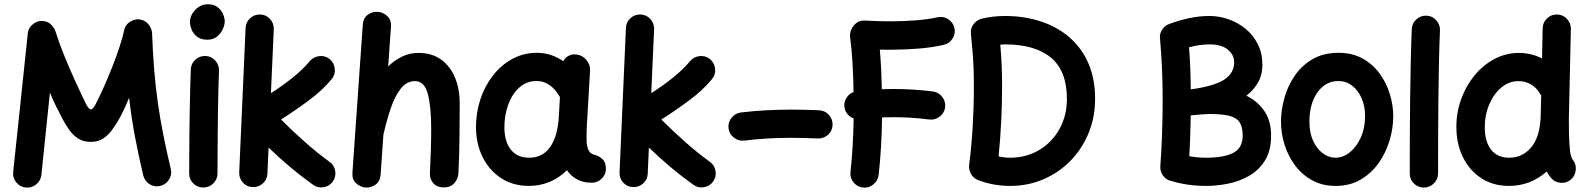

<svg xmlns="http://www.w3.org/2000/svg" viewBox="-20 -796 7281 881"><path d="M98.1 64.5Q71.8 62 54.7 40.8Q37.6 19.5 40.5 -6.8L107.4 -641.6Q109.9 -669.4 133.3 -686.8Q156.7 -704.1 184.1 -698.7Q203.6 -695.3 216.8 -680.7Q230 -666 234.4 -652.3Q251 -599.1 276.1 -537.6Q301.3 -476.1 327.9 -418Q354.5 -359.9 376 -316.4Q388.2 -293.9 397 -293.9Q405.3 -293.9 417 -314.5Q434.6 -347.7 454.8 -393.1Q475.1 -438.5 494.4 -487.3Q513.7 -536.1 528.3 -580.3Q543 -624.5 549.3 -655.3Q554.7 -683.1 579.3 -697.8Q604 -712.4 630.9 -704.6Q652.8 -698.2 665 -679.4Q677.2 -660.6 677.7 -645Q681.2 -552.2 687.7 -472.9Q694.3 -393.6 704.8 -320.6Q715.3 -247.6 730 -174.3Q744.6 -101.1 763.7 -20.5Q770 5.4 755.6 28.1Q741.2 50.8 714.8 57.1Q689 63.5 666.3 49.1Q643.6 34.7 637.2 8.8Q615.2 -84.5 599.1 -169.7Q583 -254.9 572.3 -347.7Q562 -321.8 548.3 -292.5Q534.7 -263.2 521 -240.2Q508.3 -218.8 491.9 -196.8Q475.6 -174.8 452.6 -159.9Q429.7 -145 396.5 -145Q360.4 -145 335.9 -162.1Q311.5 -179.2 295.2 -203.6Q278.8 -228 267.6 -249Q253.9 -274.4 238 -306.9Q222.2 -339.4 209 -371.1L169.9 6.8Q167 33.2 145.8 50.3Q124.5 67.4 98.1 64.5Z M851.6 -694.8Q851.6 -725.1 875.7 -750.7Q899.9 -776.4 934.1 -776.4Q962.4 -776.4 979.2 -762.7Q996.1 -749 1003.7 -730.7Q1011.2 -712.4 1011.2 -698.2Q1011.2 -681.6 1002.2 -661.9Q993.2 -642.1 975.3 -627.9Q957.5 -613.8 931.6 -613.8Q900.9 -613.8 883.3 -628.2Q865.7 -642.6 858.6 -661.6Q851.6 -680.7 851.6 -694.8ZM922.9 -539.1Q949.7 -538.1 967.8 -518.1Q985.8 -498 984.9 -471.2Q983.4 -437.5 982.2 -389.4Q981 -341.3 980.2 -286.6Q979.5 -231.9 979 -177.7Q978.5 -123.5 978.3 -77.1Q978 -30.8 978 0Q978 26.9 958.7 45.7Q939.5 64.5 912.6 64.5Q885.7 64.5 866.9 45.7Q848.1 26.9 848.1 0Q848.1 -31.2 848.4 -77.6Q848.6 -124 849.1 -178.5Q849.6 -232.9 850.6 -288.1Q851.6 -343.3 852.8 -392.6Q854 -441.9 855.5 -477.1Q856.4 -503.9 876.2 -522Q896 -540 922.9 -539.1Z M1507.3 36.6Q1492.2 58.6 1465.1 63Q1438 67.4 1416.5 51.8Q1362.3 13.2 1311 -29.8Q1259.8 -72.8 1212.4 -119.1L1207 1Q1206.1 27.8 1186 45.7Q1166 63.5 1139.2 62.5Q1112.3 61.5 1094.5 41.7Q1076.7 22 1077.6 -4.9L1106.9 -667.5Q1107.9 -694.3 1127.7 -712.4Q1147.5 -730.5 1174.3 -729.5Q1201.2 -728.5 1219.2 -708.5Q1237.3 -688.5 1236.3 -661.6L1223.1 -368.7Q1274.4 -400.9 1322 -439Q1369.6 -477.1 1401.4 -515.6Q1418.5 -535.6 1445.6 -538.6Q1472.7 -541.5 1493.2 -524.4Q1513.2 -507.8 1516.1 -480.5Q1519 -453.1 1502 -433.1Q1459.5 -381.3 1395 -333.7Q1330.6 -286.1 1269.5 -247.6Q1322.8 -194.3 1379.9 -143.8Q1437 -93.3 1491.7 -53.7Q1513.7 -38.6 1518.1 -11.7Q1522.5 15.1 1507.3 36.6Z M1656.2 64.5Q1632.3 62 1613.5 44.4Q1594.7 26.9 1597.2 -4.4L1644.5 -681.2Q1647 -713.9 1668.2 -728.8Q1689.5 -743.7 1713.9 -741.7Q1738.3 -739.7 1757.3 -721.9Q1776.4 -704.1 1773.9 -672.4L1761.2 -491.2Q1790 -519.5 1825 -536.4Q1859.9 -553.2 1900.4 -553.2Q1961.9 -553.2 2004.2 -522.5Q2046.4 -491.7 2067.9 -439.7Q2089.4 -387.7 2089.4 -323.7Q2089.4 -245.6 2088.4 -163.6Q2087.4 -81.5 2083.5 0.5Q2082 24.4 2064.7 44.2Q2047.4 64 2016.6 64Q1985.4 64 1968.5 44.9Q1951.7 25.9 1952.6 0.5Q1955.6 -57.6 1957 -108.2Q1958.5 -158.7 1958.5 -205.6Q1958.5 -309.1 1942.6 -366.5Q1926.8 -423.8 1884.3 -423.8Q1845.7 -423.8 1818.6 -388.9Q1791.5 -354 1772.9 -299.1Q1754.4 -244.1 1740.7 -183.6Q1740.2 -180.7 1739.3 -178.2L1726.6 4.4Q1724.1 37.1 1702.4 51.8Q1680.7 66.4 1656.2 64.5Z M2694.8 42.5Q2656.2 42.5 2628.2 27.3Q2600.1 12.2 2581.5 -15.1Q2546.9 19.5 2502.4 38.3Q2458 57.1 2406.2 57.1Q2335.4 57.1 2281 22.5Q2226.6 -12.2 2195.8 -72.8Q2165 -133.3 2164.1 -210Q2163.6 -277.3 2183.8 -339.1Q2204.1 -400.9 2241.7 -449.2Q2279.3 -497.6 2330.8 -525.6Q2382.3 -553.7 2443.4 -553.7Q2509.3 -553.7 2564.5 -515.1Q2572.8 -531.2 2589.4 -540Q2606 -548.8 2626 -545.9Q2652.8 -542.5 2670.9 -520.5Q2689 -498.5 2687.5 -472.7L2674.3 -244.6Q2673.8 -239.3 2673.3 -233.4Q2672.4 -212.4 2671.6 -185.5Q2670.9 -158.7 2671.9 -143.6Q2673.3 -121.6 2681.4 -105Q2689.5 -88.4 2715.8 -83.5Q2731.4 -78.1 2745.6 -64.5Q2759.8 -50.8 2760.3 -22Q2760.3 4.9 2741 23.7Q2721.7 42.5 2694.8 42.5ZM2407.7 -72.3Q2466.8 -72.3 2500.7 -116.5Q2534.7 -160.6 2543 -243.2Q2543 -250 2543.5 -255.9Q2543.5 -260.3 2544.4 -264.2L2549.3 -351.1Q2545.4 -355.5 2542.5 -360.8Q2524.4 -390.6 2499 -407.5Q2473.6 -424.3 2441.9 -424.3Q2396 -424.3 2362.5 -394Q2329.1 -363.8 2311.5 -314.5Q2293.9 -265.1 2294.4 -208.5Q2295.4 -145 2324.7 -108.6Q2354 -72.3 2407.7 -72.3Z M3252.4 36.6Q3237.3 58.6 3210.2 63Q3183.1 67.4 3161.6 51.8Q3107.4 13.2 3056.2 -29.8Q3004.9 -72.8 2957.5 -119.1L2952.1 1Q2951.2 27.8 2931.2 45.7Q2911.1 63.5 2884.3 62.5Q2857.4 61.5 2839.6 41.7Q2821.8 22 2822.8 -4.9L2852.1 -667.5Q2853 -694.3 2872.8 -712.4Q2892.6 -730.5 2919.4 -729.5Q2946.3 -728.5 2964.4 -708.5Q2982.4 -688.5 2981.4 -661.6L2968.3 -368.7Q3019.5 -400.9 3067.1 -439Q3114.7 -477.1 3146.5 -515.6Q3163.6 -535.6 3190.7 -538.6Q3217.8 -541.5 3238.3 -524.4Q3258.3 -507.8 3261.2 -480.5Q3264.2 -453.1 3247.1 -433.1Q3204.6 -381.3 3140.1 -333.7Q3075.7 -286.1 3014.6 -247.6Q3067.9 -194.3 3125 -143.8Q3182.1 -93.3 3236.8 -53.7Q3258.8 -38.6 3263.2 -11.7Q3267.6 15.1 3252.4 36.6Z M3322.8 -207.5Q3319.8 -233.9 3336.4 -255.1Q3353 -276.4 3379.4 -279.8Q3439 -287.1 3496.3 -290Q3553.7 -293 3610.8 -293Q3674.8 -293 3738.3 -290Q3765.1 -289.1 3783.2 -269Q3801.3 -249 3800.3 -222.2Q3799.3 -195.3 3779.3 -177.5Q3759.3 -159.7 3732.4 -160.6Q3670.4 -163.6 3610.8 -163.6Q3556.6 -163.6 3503.4 -160.6Q3450.2 -157.7 3395 -150.9Q3368.7 -147.9 3347.4 -164.6Q3326.2 -181.2 3322.8 -207.5Z M3854.5 -305.2Q3852.1 -327.6 3864 -346.9Q3876 -366.2 3896.5 -373.5Q3895.5 -441.4 3892.1 -502.4Q3888.7 -563.5 3880.4 -628.9Q3878.9 -642.6 3886.2 -660.2Q3893.6 -677.7 3909.4 -690.4Q3925.3 -703.1 3948.7 -701.7Q3978.5 -699.7 4008.5 -699Q4038.6 -698.2 4068.4 -698.2Q4123.5 -698.2 4181.2 -702.6Q4238.8 -707 4281.7 -716.8Q4307.6 -722.7 4330.3 -708.3Q4353 -693.8 4359.4 -668Q4365.2 -641.6 4350.8 -618.9Q4336.4 -596.2 4310.5 -590.3Q4255.4 -577.6 4192.1 -572.8Q4128.9 -567.9 4068.4 -567.9Q4055.7 -567.9 4042.7 -567.9Q4029.8 -567.9 4017.1 -568.4Q4021 -522.9 4023.2 -478.3Q4025.4 -433.6 4026.4 -386.7Q4052.7 -387.7 4079.6 -387.7Q4168.9 -387.7 4260.3 -376.5Q4286.6 -373 4303.2 -351.8Q4319.8 -330.6 4316.9 -304.2Q4313.5 -277.8 4292.2 -261.2Q4271 -244.6 4244.6 -247.6Q4203.1 -252.9 4161.9 -255.6Q4120.6 -258.3 4079.6 -258.3Q4053.7 -258.3 4027.3 -257.3Q4026.4 -187.5 4022.5 -121.1Q4018.6 -54.7 4011.7 6.8Q4008.3 33.2 3987.1 50.5Q3965.8 67.9 3939.5 64.5Q3913.1 61.5 3896.2 40.5Q3879.4 19.5 3882.3 -6.8Q3888.7 -63 3892.3 -125.2Q3896 -187.5 3897 -252.4Q3880.4 -258.3 3868.7 -272.5Q3856.9 -286.6 3854.5 -305.2Z M4485.4 -710.4Q4536.1 -722.7 4591.8 -722.7Q4679.2 -722.7 4754.4 -698.2Q4829.6 -673.8 4885.7 -626Q4941.9 -578.1 4973.4 -507.1Q5004.9 -436 5004.9 -342.3Q5004.9 -259.3 4975.6 -186.8Q4946.3 -114.3 4893.3 -59.6Q4840.3 -4.9 4769 26.1Q4697.8 57.1 4614.3 57.1Q4537.6 57.1 4467.8 30.3Q4446.3 22 4435.3 1.5Q4424.3 -19 4426.8 -38.6Q4437.5 -118.7 4443.1 -213.1Q4448.7 -307.6 4448.7 -396Q4448.7 -443.8 4447.3 -481.4Q4445.8 -519 4442.9 -556.4Q4439.9 -593.8 4435.1 -640.6Q4432.1 -666.5 4448.2 -686.3Q4464.4 -706.1 4485.4 -710.4ZM4569.8 -590.8Q4574.2 -542 4576.2 -497.1Q4578.1 -452.1 4578.1 -396Q4578.1 -317.9 4574 -236.3Q4569.8 -154.8 4562 -78.6Q4588.9 -72.3 4614.3 -72.3Q4689 -72.3 4748 -107.4Q4807.1 -142.6 4841.3 -203.9Q4875.5 -265.1 4875.5 -342.3Q4875.5 -470.2 4802.7 -531.2Q4730 -592.3 4591.8 -592.3Q4581.1 -592.3 4569.8 -590.8Z M5812.5 -173.8Q5812.5 -104.5 5784.4 -59.6Q5756.3 -14.6 5711.4 11Q5666.5 36.6 5614.5 46.9Q5562.5 57.1 5514.2 57.1Q5473.1 57.1 5432.6 51.5Q5392.1 45.9 5355.5 34.7Q5332 30.3 5317.4 10.7Q5302.7 -8.8 5304.2 -33.7Q5309.6 -105 5312.3 -184.1Q5314.9 -263.2 5314.9 -332Q5314.9 -416.5 5311.8 -482.9Q5308.6 -549.3 5303.2 -615.2Q5302.2 -620.6 5302.2 -625.5Q5302.2 -646 5314.7 -663.1Q5327.1 -680.2 5346.7 -686.5Q5389.2 -702.6 5436 -712.6Q5482.9 -722.7 5529.8 -722.7Q5574.2 -722.7 5617.4 -707.5Q5660.6 -692.4 5695.6 -663.6Q5730.5 -634.8 5751.5 -593.3Q5772.5 -551.8 5772.5 -499Q5772.5 -452.1 5752.2 -417Q5731.9 -381.8 5699.2 -356.9Q5751 -331.5 5781.7 -286.4Q5812.5 -241.2 5812.5 -173.8ZM5529.8 -592.3Q5485.8 -592.3 5436 -579.1Q5439.5 -534.2 5441.4 -487.5Q5443.4 -440.9 5443.8 -385.7Q5552.2 -400.9 5597.7 -430.9Q5643.1 -460.9 5643.1 -509.8Q5643.1 -544.4 5614 -568.4Q5585 -592.3 5529.8 -592.3ZM5531.2 -272.9Q5518.1 -272.9 5493.4 -271Q5468.8 -269 5443.8 -266.6Q5442.9 -221.2 5441.4 -173.1Q5439.9 -125 5437 -79.1Q5475.6 -72.3 5514.2 -72.3Q5596.2 -72.3 5639.2 -94.7Q5682.1 -117.2 5682.1 -173.8Q5682.1 -212.4 5668.5 -233.9Q5654.8 -255.4 5622.1 -264.2Q5589.4 -272.9 5531.2 -272.9Z M6121.6 -553.7Q6185.5 -553.7 6232.7 -527.3Q6279.8 -501 6311 -457.8Q6342.3 -414.6 6357.7 -363.3Q6373 -312 6373 -262.7Q6373 -208.5 6356.4 -152.3Q6339.8 -96.2 6306.6 -48.8Q6273.4 -1.5 6223.9 27.8Q6174.3 57.1 6108.4 57.1Q6047.9 57.1 6001.2 31.5Q5954.6 5.9 5922.6 -36.9Q5890.6 -79.6 5874.3 -131.8Q5857.9 -184.1 5857.9 -237.3Q5857.9 -291 5873.5 -346.7Q5889.2 -402.3 5921.4 -449.2Q5953.6 -496.1 6003.4 -524.9Q6053.2 -553.7 6121.6 -553.7ZM6121.6 -424.3Q6062.5 -424.3 6025.4 -372.3Q5988.3 -320.3 5988.3 -237.3Q5988.3 -187 6005.4 -149.9Q6022.5 -112.8 6049.8 -92.5Q6077.1 -72.3 6108.4 -72.3Q6143.1 -72.3 6174.1 -97.4Q6205.1 -122.6 6224.4 -165.8Q6243.7 -209 6243.7 -262.7Q6243.7 -309.6 6227.5 -345.9Q6211.4 -382.3 6183.8 -403.3Q6156.2 -424.3 6121.6 -424.3Z M6525.4 -724.1Q6552.2 -723.1 6570.3 -703.1Q6588.4 -683.1 6587.4 -656.2Q6584.5 -594.7 6582.8 -512Q6581.1 -429.2 6580.1 -338.4Q6579.1 -247.6 6578.9 -159.7Q6578.6 -71.8 6578.6 0Q6578.6 26.9 6559.3 45.7Q6540 64.5 6513.2 64.5Q6486.3 64.5 6467.5 45.7Q6448.7 26.9 6448.7 0Q6448.7 -72.3 6449 -160.2Q6449.2 -248 6450.4 -339.4Q6451.7 -430.7 6453.4 -514.4Q6455.1 -598.1 6458 -662.1Q6459 -689 6478.8 -707Q6498.5 -725.1 6525.4 -724.1Z M6949.7 -553.2Q7005.9 -553.2 7055.7 -527.8L7058.6 -666Q7059.1 -692.9 7078.4 -711.4Q7097.7 -730 7124.5 -729.5Q7151.4 -729 7169.9 -709.5Q7188.5 -689.9 7188 -663.1L7178.7 -249Q7178.7 -174.3 7181.2 -136.5Q7183.6 -98.6 7187.7 -84Q7191.9 -69.3 7196.3 -63.5Q7213.4 -43 7210.4 -15.9Q7207.5 11.2 7187.5 28.3Q7167 45.4 7139.9 42.7Q7112.8 40 7095.7 19Q7085 5.9 7077.1 -8.8Q7002.4 57.1 6903.3 57.1Q6832 57.1 6777.8 22.2Q6723.6 -12.7 6693.1 -74Q6662.6 -135.3 6662.6 -214.4Q6662.6 -281.7 6685.1 -342.5Q6707.5 -403.3 6746.8 -450.9Q6786.1 -498.5 6838.4 -525.9Q6890.6 -553.2 6949.7 -553.2ZM6793 -211.9Q6793 -146 6822 -109.1Q6851.1 -72.3 6905.3 -72.3Q6963.9 -72.3 7003.7 -117.2Q7043.5 -162.1 7048.8 -249Q7048.8 -252 7049.3 -254.9L7051.8 -357.4Q7049.3 -360.8 7047.4 -364.7Q7032.2 -392.1 7006.1 -408Q6980 -423.8 6947.8 -423.8Q6904.3 -423.8 6869.1 -394.5Q6834 -365.2 6813.5 -317.1Q6793 -269 6793 -211.9Z"/></svg>

Font: Mikhak-FD Bold
Style: Regular
Weight: 700
Designer: Amin Abedi
Version: Version 3.3